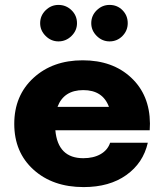

<svg xmlns="http://www.w3.org/2000/svg" viewBox="-20 -759 676 789"><path d="M220.2 -588.9Q189.9 -588.9 167.5 -611.3Q145 -633.8 145 -663.6Q145 -694.8 167.5 -716.8Q189.9 -738.8 220.2 -738.8Q251.5 -738.8 273.9 -717Q296.4 -695.3 296.4 -663.6Q296.4 -633.3 273.7 -611.1Q251 -588.9 220.2 -588.9ZM430.2 -588.9Q399.9 -588.9 377.4 -611.3Q355 -633.8 355 -663.6Q355 -694.8 377.4 -716.8Q399.9 -738.8 430.2 -738.8Q461.9 -738.8 483.4 -717Q504.9 -695.3 504.9 -663.6Q504.9 -633.3 483.2 -611.1Q461.4 -588.9 430.2 -588.9ZM596.2 -251.5 595.2 -223.6H207.5Q217.8 -108.9 322.3 -108.9Q364.3 -108.9 393.3 -125.5Q422.4 -142.1 432.6 -172.4H587.4Q568.4 -88.9 499 -39.6Q429.7 9.8 323.7 9.8Q196.8 9.8 117.7 -61.8Q38.6 -133.3 38.6 -250Q38.6 -366.2 117.4 -438.7Q196.3 -511.2 319.8 -511.2Q442.9 -511.2 519 -439.9Q595.2 -368.7 596.2 -251.5ZM216.3 -319.8H427.7Q402.3 -388.7 322.3 -388.7Q242.2 -388.7 216.3 -319.8Z"/></svg>

Font: Now Alt
Style: Bold
Weight: 700
Designer: Alfredo Marco Pradil
Foundry: Alfredo Marco Pradil
Version: Version 1.002;PS 001.002;hotconv 1.0.88;makeotf.lib2.5.64775